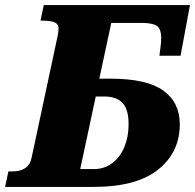

<svg xmlns="http://www.w3.org/2000/svg" viewBox="-48 -734 766 754"><path d="M-28 0 -15 -61H3Q31 -61 50.5 -73.5Q70 -86 76 -114L179 -596Q182 -611 182 -623Q182 -639 167 -646Q152 -653 116 -653H111L124 -714H698L661 -515H578L583 -555Q584 -562 584.5 -569.5Q585 -577 585 -584Q585 -622 567 -633Q549 -644 509 -644H389L342 -425H387Q528 -425 593 -378.5Q658 -332 658 -246Q658 -136 573 -68Q488 0 320 0ZM362 -355H328L267 -70H320Q362 -70 393 -93.5Q424 -117 440.5 -157Q457 -197 457 -246Q457 -305 433 -330Q409 -355 362 -355Z"/></svg>

Font: Noto Serif Black
Style: Italic
Weight: 900
Italic angle: -12°
Designer: Monotype Design Team
Foundry: Monotype Imaging Inc.
Version: Version 2.013